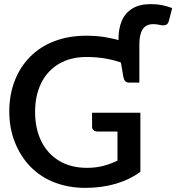

<svg xmlns="http://www.w3.org/2000/svg" viewBox="-20 -902 854 930"><path d="M655 -636 554 -701Q554 -702 554 -704Q554 -706 554 -708V-715Q554 -762 569.5 -800Q585 -838 620 -860Q655 -882 710 -882Q741 -882 765 -877Q789 -872 814 -863L798 -801Q794 -786 784.5 -782Q775 -778 761 -780Q753 -782 742.5 -783.5Q732 -785 722 -785Q687 -785 671 -760Q655 -735 655 -688ZM393 8Q313 8 245 -18Q177 -44 127 -95Q79 -145 52 -213Q25 -281 25 -362Q25 -442 51 -510Q77 -578 126 -627Q174 -676 243.5 -702.5Q313 -729 398 -729Q447 -729 489.5 -722Q532 -715 572.5 -703Q613 -691 655 -675V-591L579 -594Q542 -609 496.5 -617.5Q451 -626 400 -626Q321 -626 265 -592.5Q209 -559 179.5 -499.5Q150 -440 150 -360Q150 -278 180.5 -217Q211 -156 267.5 -122.5Q324 -89 401 -89Q444 -89 480.5 -98.5Q517 -108 549 -124V-265H452Q440 -265 433 -271.5Q426 -278 426 -288V-356H660V-70Q609 -32 541 -12Q473 8 393 8ZM563 -615 655 -591V-502H605Q594 -502 587.5 -508Q581 -514 578 -527Z"/></svg>

Font: Aleo SemiBold
Style: Regular
Weight: 600
Designer: Alessio Laiso
Foundry: Alessio Laiso
Version: Version 2.001;gftools[0.9.29]